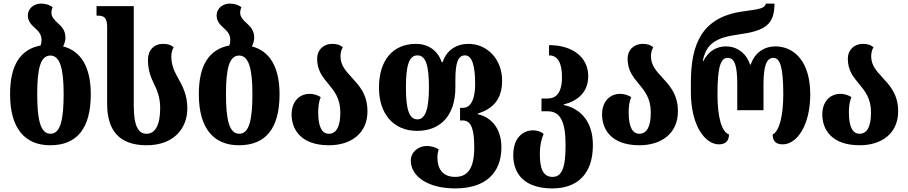

<svg xmlns="http://www.w3.org/2000/svg" viewBox="-20 -794 5052 1068"><path d="M331 -536C339 -551 344 -568 344 -586C344 -623 324 -646 303 -664C283 -682 266 -701 266 -722C266 -733 268 -743 273 -754C256 -766 237 -774 208 -774C173 -774 135 -751 135 -707C135 -675 156 -654 180 -633C197 -618 211 -599 211 -572C211 -560 209 -549 206 -541C94 -520 36 -433 36 -270C36 -78 120 14 259 14C407 14 485 -78 485 -270C485 -424 428 -511 331 -536ZM261 -50C206 -50 187 -124 187 -270C187 -412 205 -485 260 -485C314 -485 334 -412 334 -270C334 -124 315 -50 261 -50Z M796 14C945 14 1022 -78 1022 -191C1022 -266 996 -314 972 -357C952 -393 933 -428 933 -481C933 -498 938 -518 946 -531C932 -543 916 -550 887 -550C837 -550 803 -515 803 -462C803 -399 821 -360 838 -325C855 -290 871 -250 871 -193C871 -101 845 -50 795 -50C750 -50 724 -91 724 -209V-760H517V-707H524C559 -707 576 -695 576 -644V-217C576 -76 636 14 796 14Z M1381 -536C1389 -551 1394 -568 1394 -586C1394 -623 1374 -646 1353 -664C1333 -682 1316 -701 1316 -722C1316 -733 1318 -743 1323 -754C1306 -766 1287 -774 1258 -774C1223 -774 1185 -751 1185 -707C1185 -675 1206 -654 1230 -633C1247 -618 1261 -599 1261 -572C1261 -560 1259 -549 1256 -541C1144 -520 1086 -433 1086 -270C1086 -78 1170 14 1309 14C1457 14 1535 -78 1535 -270C1535 -424 1478 -511 1381 -536ZM1311 -50C1256 -50 1237 -124 1237 -270C1237 -412 1255 -485 1310 -485C1364 -485 1384 -412 1384 -270C1384 -124 1365 -50 1311 -50Z M1810 14C1930 14 2024 -50 2024 -175C2024 -272 1975 -321 1934 -366C1903 -400 1874 -431 1874 -481C1874 -498 1878 -518 1887 -531C1873 -543 1856 -550 1828 -550C1778 -550 1744 -515 1744 -468C1744 -402 1775 -365 1806 -328C1839 -288 1873 -247 1873 -169C1873 -93 1853 -50 1809 -50C1769 -50 1750 -93 1750 -168C1750 -199 1753 -228 1764 -254C1745 -266 1722 -272 1703 -272C1645 -272 1602 -229 1602 -157C1602 -78 1650 14 1810 14Z M2512 254C2680 254 2769 169 2769 25C2769 -81 2711 -143 2637 -159V-162C2713 -186 2773 -233 2773 -345C2773 -466 2689 -550 2586 -550C2519 -550 2464 -515 2442 -448H2437C2415 -515 2359 -550 2294 -550C2163 -550 2088 -456 2088 -307C2088 -158 2171 -66 2300 -66C2436 -66 2513 -158 2513 -307V-348C2513 -449 2529 -486 2567 -486C2606 -486 2623 -427 2623 -329C2623 -222 2588 -194 2555 -194H2539V-124H2554C2605 -124 2618 -66 2618 26C2618 139 2584 190 2512 190C2440 190 2413 142 2413 82C2413 66 2416 51 2420 36C2398 24 2375 18 2355 18C2305 18 2265 53 2265 100C2265 184 2356 254 2512 254ZM2302 -130C2254 -130 2238 -191 2238 -307C2238 -427 2254 -486 2302 -486C2348 -486 2366 -431 2366 -307C2366 -191 2347 -130 2302 -130Z M3053 254C3187 254 3278 178 3278 13C3278 -135 3192 -194 3116 -210V-213C3192 -232 3252 -280 3252 -370C3252 -476 3165 -543 3034 -543V-486C3081 -486 3106 -447 3106 -365C3106 -274 3071 -246 3025 -246H2992V-175H3026C3097 -175 3126 -118 3126 14C3126 141 3105 190 3053 190C3000 190 2983 141 2983 65C2983 11 2993 -25 3004 -49C2991 -61 2969 -69 2945 -69C2894 -69 2835 -33 2835 69C2835 178 2902 254 3053 254Z M3537 14C3657 14 3751 -50 3751 -175C3751 -272 3702 -321 3661 -366C3630 -400 3601 -431 3601 -481C3601 -498 3605 -518 3614 -531C3600 -543 3583 -550 3555 -550C3505 -550 3471 -515 3471 -468C3471 -402 3502 -365 3533 -328C3566 -288 3600 -247 3600 -169C3600 -93 3580 -50 3536 -50C3496 -50 3477 -93 3477 -168C3477 -199 3480 -228 3491 -254C3472 -266 3449 -272 3430 -272C3372 -272 3329 -229 3329 -157C3329 -78 3377 14 3537 14Z M3979 9C4017 9 4035 -12 4035 -46C3993 -61 3971 -144 3971 -270C3971 -424 3989 -472 4028 -472C4067 -472 4081 -428 4081 -324V-181H4227V-324C4227 -428 4244 -472 4282 -472C4318 -472 4337 -424 4337 -270C4337 -149 4315 -65 4278 -46C4278 -15 4290 9 4334 9C4412 9 4487 -95 4487 -270C4487 -445 4403 -536 4292 -536C4233 -536 4178 -502 4156 -435H4152C4130 -502 4076 -536 4018 -536C3972 -536 3923 -515 3892 -454H3889C3908 -551 3962 -585 4087 -602C4235 -622 4288 -656 4288 -774H4240C4233 -749 4215 -744 4116 -731C3883 -700 3823 -549 3823 -334V-283C3823 -93 3903 9 3979 9Z M4762 14C4882 14 4976 -50 4976 -175C4976 -272 4927 -321 4886 -366C4855 -400 4826 -431 4826 -481C4826 -498 4830 -518 4839 -531C4825 -543 4808 -550 4780 -550C4730 -550 4696 -515 4696 -468C4696 -402 4727 -365 4758 -328C4791 -288 4825 -247 4825 -169C4825 -93 4805 -50 4761 -50C4721 -50 4702 -93 4702 -168C4702 -199 4705 -228 4716 -254C4697 -266 4674 -272 4655 -272C4597 -272 4554 -229 4554 -157C4554 -78 4602 14 4762 14Z"/></svg>

Font: Noto Serif Georgian ExtraCondensed ExtraBold
Style: Regular
Weight: 800
Width: 2
Designer: Monotype Design Team, Akaki Razmadze
Foundry: Google LLC
Version: Version 2.003